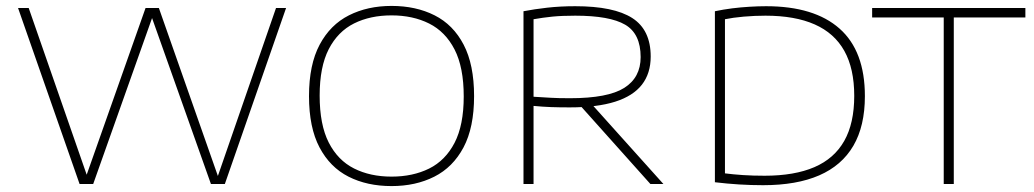

<svg xmlns="http://www.w3.org/2000/svg" viewBox="-20 -622 3496 649"><path d="M249 0 41 -595H77L277 -20H269L472 -595H517L719 -20H714L913 -595H947L740 0H693L489 -575H499L295 0Z M1303.5 7Q1221 7 1158.2 -24.8Q1095.5 -56.5 1060 -123.8Q1024.5 -191 1024.5 -297Q1024.5 -403.5 1060.5 -471Q1096.5 -538.5 1159.5 -570.2Q1222.5 -602 1303.5 -602Q1386 -602 1449 -570.2Q1512 -538.5 1547.2 -471Q1582.5 -403.5 1582.5 -297Q1582.5 -191 1546.8 -123.8Q1511 -56.5 1448 -24.8Q1385 7 1303.5 7ZM1303.5 -25Q1375.5 -25 1430.5 -52.2Q1485.5 -79.5 1516.5 -139.2Q1547.5 -199 1547.5 -296Q1547.5 -394.5 1516.5 -454.8Q1485.5 -515 1430.5 -542.5Q1375.5 -570 1303.5 -570Q1231.5 -570 1176.8 -542.8Q1122 -515.5 1091.2 -455.8Q1060.5 -396 1060.5 -299Q1060.5 -200.5 1091.2 -140.2Q1122 -80 1176.8 -52.5Q1231.5 -25 1303.5 -25Z M1749.5 0V-584Q1785.5 -591 1829.5 -596Q1873.5 -601 1924.5 -601Q2055 -601 2117.2 -561Q2179.5 -521 2179.5 -431Q2179.5 -374 2149.8 -335.8Q2120 -297.5 2059.2 -278.2Q1998.5 -259 1905.5 -259Q1870.5 -259 1842.8 -260Q1815 -261 1783.5 -264V0ZM2178.5 0 1924.5 -284H1967.5L2222.5 0ZM1906.5 -290Q2035 -290 2090.2 -325Q2145.5 -360 2145.5 -429Q2145.5 -508 2093.2 -538.5Q2041 -569 1924.5 -569Q1879 -569 1847 -565.8Q1815 -562.5 1783.5 -557V-295Q1817.5 -293 1841.8 -291.5Q1866 -290 1906.5 -290Z M2559.5 4Q2519 4 2478.5 1.5Q2438 -1 2396.5 -6V-584Q2425 -590 2454.8 -593.8Q2484.5 -597.5 2513.8 -599.2Q2543 -601 2569.5 -601Q2732.5 -601 2818 -525.2Q2903.5 -449.5 2903.5 -297Q2903.5 -196 2864.5 -129.2Q2825.5 -62.5 2749 -29.2Q2672.5 4 2559.5 4ZM2564.5 -28Q2665.5 -28 2732.8 -57Q2800 -86 2833.8 -145.8Q2867.5 -205.5 2867.5 -298Q2867.5 -390 2834 -450Q2800.5 -510 2733.8 -539.5Q2667 -569 2567.5 -569Q2531.5 -569 2494.2 -565.8Q2457 -562.5 2430.5 -557V-36Q2457.5 -32.5 2491.5 -30.2Q2525.5 -28 2564.5 -28Z M3170 0V-563H2928V-595H3446V-563H3204V0Z"/></svg>

Font: Encode Sans SC Expanded Thin
Style: Regular
Weight: 250
Width: 7
Designer: Multiple Designers
Foundry: Impallari Type
Version: Version 3.002